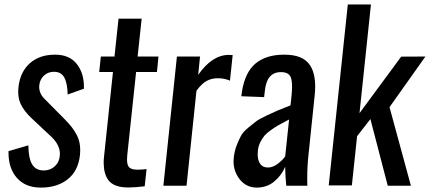

<svg xmlns="http://www.w3.org/2000/svg" viewBox="-20 -831 1923 859"><path d="M163.1 8.3Q92.8 8.3 54.7 -36.1Q18.1 -78.6 18.1 -147.5Q18.1 -150.9 18.1 -154.8L106.9 -180.7Q107.4 -123 123.8 -95.7Q140.1 -68.4 175.8 -68.4Q205.6 -68.4 225.8 -87.6Q246.1 -106.9 247.6 -136.2Q248 -139.6 248 -142.6Q248 -183.6 208 -220.7L120.1 -303.2Q87.4 -334 72.3 -366.2Q61.5 -389.6 61.5 -420.4Q61.5 -432.1 63 -444.8Q71.8 -512.2 115 -549.3Q158.2 -586.4 225.6 -586.4Q291 -586.9 324.2 -543.9Q356 -502.9 355.5 -439.9Q355.5 -437 355.5 -434.1L282.7 -408.2Q281.7 -458 267.8 -483.9Q253.9 -509.8 221.7 -509.8Q194.3 -509.8 176.3 -492.4Q158.2 -475.1 155.8 -449.7Q155.3 -446.3 155.3 -442.9Q155.3 -411.6 180.2 -387.7L271 -295.9Q305.7 -261.7 324.2 -225.6Q338.9 -197.3 338.9 -159.2Q338.9 -148.9 337.9 -138.7Q330.6 -66.9 283.4 -29.3Q236.3 8.3 163.1 8.3Z M553.7 7.8Q488.3 7.8 463.9 -26.4Q444.3 -53.7 443.8 -102.5Q443.8 -115.2 445.3 -128.9L485.4 -508.8H423.8L431.2 -578.1H492.2L510.3 -747.6H613.8L595.7 -578.1H689L682.1 -508.8H588.9L549.3 -136.2Q548.3 -126.5 548.3 -118.2Q548.3 -96.2 555.2 -85.9Q564.5 -71.8 595.2 -71.8Q619.1 -71.8 635.7 -74.7L627.4 2.4Q585.4 7.8 553.7 7.8Z M710.9 0 771.5 -578.1H875L866.7 -496.1Q929.2 -585.4 1003.9 -585.4Q1006.3 -585.4 1021 -584.5L1008.8 -470.2Q983.9 -481 954.1 -481Q926.8 -481 904.3 -468.8Q881.8 -456.5 858.9 -424.8L814.5 0Z M1128.4 8.3Q1079.1 7.8 1049.8 -32.2Q1024.9 -66.4 1024.9 -109.4Q1024.9 -117.2 1025.9 -125.5Q1028.8 -154.8 1038.6 -179.9Q1048.3 -205.1 1057.9 -222.9Q1067.4 -240.7 1090.3 -259.5Q1113.3 -278.3 1126 -288.1Q1138.7 -297.9 1172.6 -314Q1206.5 -330.1 1220.5 -335.9Q1234.4 -341.8 1276.4 -358.4Q1278.8 -359.4 1279.8 -359.9L1284.2 -401.4Q1286.6 -425.3 1286.6 -443.4Q1286.6 -469.7 1281.2 -484.4Q1272 -508.8 1236.3 -508.3Q1173.3 -508.3 1165 -424.8L1161.6 -396.5L1059.6 -400.4Q1060.1 -402.8 1061 -410.4Q1062 -418 1062.5 -421.4Q1076.2 -507.8 1123.5 -547.1Q1170.9 -586.4 1251 -586.4Q1334 -586.9 1365.7 -541Q1390.1 -505.9 1390.1 -443.4Q1390.1 -424.3 1387.7 -402.3L1359.9 -136.2Q1354.5 -85.9 1354.5 -31.2Q1354.5 -15.6 1355 0H1260.7Q1255.9 -49.3 1255.9 -85Q1239.3 -45.4 1206.5 -18.6Q1173.8 8.3 1128.4 8.3ZM1178.7 -81.5Q1200.2 -81.5 1222.2 -97.9Q1244.1 -114.3 1255.9 -131.3L1273.4 -296.4Q1270 -294.9 1264.2 -291.5Q1238.3 -277.8 1225.6 -270.8Q1212.9 -263.7 1193.1 -249.8Q1173.3 -235.8 1163.3 -224.1Q1153.3 -212.4 1144.5 -194.6Q1135.7 -176.8 1133.8 -156.7Q1132.8 -148.4 1132.8 -141.1Q1132.8 -116.2 1142.1 -101.1Q1153.8 -81.5 1178.7 -81.5Z M1450.7 -1.5 1536.1 -811H1639.6L1588.4 -324.7L1774.9 -577.6L1883.3 -578.1L1722.7 -351.6L1818.4 0H1714.8L1637.2 -298.3L1577.6 -221.7L1554.2 -1.5Z"/></svg>

Font: Oswald
Style: Regular
Weight: 400
Designer: Vernon Adams
Foundry: Vernon Adams
Version: 3.0; ttfautohint (v0.94.23-7a4d-dirty) -l 8 -r 50 -G 200 -x 